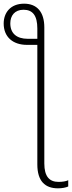

<svg xmlns="http://www.w3.org/2000/svg" viewBox="-30 -785 391 1044"><path d="M101 -765C26 -765 -10 -715 -10 -657C-10 -585 39 -541 117 -541H173V109C173 200 215 239 285 239C308 239 328 235 341 229V195C328 201 310 204 288 204C239 204 211 175 211 104V-636C211 -720 171 -765 101 -765ZM98 -732C148 -732 173 -700 173 -630V-574H121C60 -574 26 -604 26 -658C26 -700 50 -732 98 -732Z"/></svg>

Font: Noto Sans SemiCondensed ExtraLight
Style: Regular
Weight: 200
Width: 4
Designer: Monotype Design Team
Foundry: Monotype Imaging Inc.
Version: Version 2.013